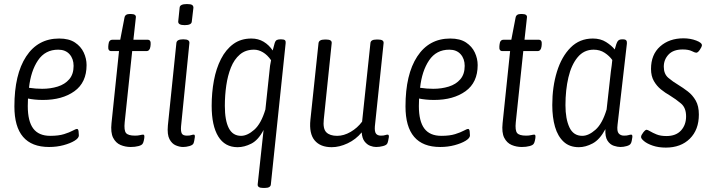

<svg xmlns="http://www.w3.org/2000/svg" viewBox="-20 -719 3519 947"><path d="M222 6Q51 6 51 -194Q51 -352 109 -440.5Q167 -529 272 -529Q320 -529 349.5 -509.5Q379 -490 393 -460Q407 -430 407 -398Q407 -312 347 -269Q287 -226 192 -226Q170 -226 151 -228Q132 -230 118 -233Q117 -214 117 -196Q117 -121 144 -85Q171 -49 228 -49Q269 -49 296 -57.5Q323 -66 338.5 -74.5Q354 -83 360 -83Q366 -83 367.5 -71.5Q369 -60 369 -51Q369 -38 348 -25Q327 -12 293.5 -3Q260 6 222 6ZM188 -281Q229 -281 264.5 -292Q300 -303 321.5 -328Q343 -353 343 -394Q343 -429 323 -451.5Q303 -474 267 -474Q203 -474 167.5 -421.5Q132 -369 123 -286Q156 -281 188 -281Z M625 6Q598 6 574.5 -4Q551 -14 538 -39.5Q525 -65 530 -112L567 -467H529Q512 -467 514 -490L515 -500Q517 -523 535 -523H573L594 -632Q597 -650 620 -650H625Q653 -650 650 -632L638 -523H708Q725 -523 723 -500L722 -490Q719 -467 702 -467H632L595 -116Q591 -76 601.5 -63Q612 -50 646 -50Q660 -50 670.5 -52.5Q681 -55 686 -55Q693 -55 692 -43Q692 -38 689.5 -26.5Q687 -15 684 -11Q680 -3 663 1.5Q646 6 625 6Z M883 6Q866 6 847 -2Q828 -10 816 -32.5Q804 -55 808 -100L850 -507Q852 -525 882 -525H886Q917 -525 914 -505L873 -96Q871 -72 876.5 -61Q882 -50 902 -50Q916 -50 923 -52.5Q930 -55 936 -55Q942 -55 941 -43Q940 -34 938 -24.5Q936 -15 934 -11Q930 -3 914 1.5Q898 6 883 6ZM891 -595Q858 -595 859 -613L866 -681Q867 -699 902 -699Q921 -699 927.5 -694.5Q934 -690 934 -681L926 -613Q925 -595 891 -595Z M1278 208Q1249 208 1251 190L1280 -78Q1254 -28 1219.5 -10.5Q1185 7 1152 7Q1089 7 1056.5 -46Q1024 -99 1024 -197Q1024 -262 1035 -321.5Q1046 -381 1070 -428Q1094 -475 1131 -502Q1168 -529 1220 -529Q1254 -529 1280.5 -513Q1307 -497 1325 -470Q1330 -490 1335 -507Q1339 -519 1346 -522Q1353 -525 1363 -525H1367Q1381 -525 1385.5 -520.5Q1390 -516 1389 -507L1316 190Q1315 208 1286 208ZM1169 -49Q1200 -49 1234 -79Q1268 -109 1289 -179L1309 -367Q1310 -381 1312 -395Q1314 -409 1317 -422Q1299 -448 1277 -461Q1255 -474 1233 -474Q1191 -474 1163 -450Q1135 -426 1119 -386Q1103 -346 1096 -297Q1089 -248 1089 -197Q1089 -125 1108.5 -87Q1128 -49 1169 -49Z M1616 7Q1560 7 1532 -26.5Q1504 -60 1511 -128L1551 -506Q1553 -524 1582 -524H1589Q1618 -524 1616 -506L1577 -130Q1572 -84 1589.5 -66.5Q1607 -49 1643 -49Q1676 -49 1709.5 -68.5Q1743 -88 1766 -119L1807 -506Q1808 -524 1837 -524H1845Q1874 -524 1872 -506L1829 -96Q1827 -70 1834.5 -60Q1842 -50 1859 -50Q1872 -50 1879.5 -52.5Q1887 -55 1892 -55Q1899 -55 1898 -43Q1897 -35 1894.5 -24.5Q1892 -14 1890 -11Q1886 -3 1869 1.5Q1852 6 1835 6Q1821 6 1805.5 0Q1790 -6 1778 -21.5Q1766 -37 1764 -66Q1735 -31 1694.5 -12Q1654 7 1616 7Z M2151 6Q1980 6 1980 -194Q1980 -352 2038 -440.5Q2096 -529 2201 -529Q2249 -529 2278.5 -509.5Q2308 -490 2322 -460Q2336 -430 2336 -398Q2336 -312 2276 -269Q2216 -226 2121 -226Q2099 -226 2080 -228Q2061 -230 2047 -233Q2046 -214 2046 -196Q2046 -121 2073 -85Q2100 -49 2157 -49Q2198 -49 2225 -57.5Q2252 -66 2267.5 -74.5Q2283 -83 2289 -83Q2295 -83 2296.5 -71.5Q2298 -60 2298 -51Q2298 -38 2277 -25Q2256 -12 2222.5 -3Q2189 6 2151 6ZM2117 -281Q2158 -281 2193.5 -292Q2229 -303 2250.5 -328Q2272 -353 2272 -394Q2272 -429 2252 -451.5Q2232 -474 2196 -474Q2132 -474 2096.5 -421.5Q2061 -369 2052 -286Q2085 -281 2117 -281Z M2554 6Q2527 6 2503.5 -4Q2480 -14 2467 -39.5Q2454 -65 2459 -112L2496 -467H2458Q2441 -467 2443 -490L2444 -500Q2446 -523 2464 -523H2502L2523 -632Q2526 -650 2549 -650H2554Q2582 -650 2579 -632L2567 -523H2637Q2654 -523 2652 -500L2651 -490Q2648 -467 2631 -467H2561L2524 -116Q2520 -76 2530.5 -63Q2541 -50 2575 -50Q2589 -50 2599.5 -52.5Q2610 -55 2615 -55Q2622 -55 2621 -43Q2621 -38 2618.5 -26.5Q2616 -15 2613 -11Q2609 -3 2592 1.5Q2575 6 2554 6Z M2835 7Q2789 7 2760 -20Q2731 -47 2717.5 -93.5Q2704 -140 2704 -201Q2704 -291 2727 -365.5Q2750 -440 2794.5 -484.5Q2839 -529 2904 -529Q2942 -529 2969.5 -511.5Q2997 -494 3012 -475Q3020 -506 3026.5 -515.5Q3033 -525 3048 -525H3052Q3065 -525 3069 -519.5Q3073 -514 3072 -504L3026 -104Q3022 -72 3031.5 -61Q3041 -50 3058 -50Q3072 -50 3080 -52.5Q3088 -55 3093 -55Q3100 -55 3099 -43Q3098 -35 3096 -25Q3094 -15 3091 -11Q3087 -3 3071 1.5Q3055 6 3040 6Q3026 6 3007.5 0Q2989 -6 2976.5 -25Q2964 -44 2966 -82Q2938 -30 2903 -11.5Q2868 7 2835 7ZM2852 -49Q2883 -49 2917 -79Q2951 -109 2972 -179L2993 -367Q2995 -380 2997 -395.5Q2999 -411 3000 -423Q2986 -443 2962.5 -458.5Q2939 -474 2908 -474Q2860 -474 2829 -436.5Q2798 -399 2783.5 -337Q2769 -275 2769 -200Q2769 -133 2788.5 -91Q2808 -49 2852 -49Z M3264 9Q3228 9 3200 -0.5Q3172 -10 3156.5 -23Q3141 -36 3142 -44Q3142 -52 3152.5 -65.5Q3163 -79 3169 -79Q3174 -79 3186.5 -71.5Q3199 -64 3218.5 -56Q3238 -48 3267 -48Q3314 -48 3339 -75.5Q3364 -103 3364 -145Q3364 -187 3339.5 -208Q3315 -229 3284 -248Q3261 -261 3240 -278Q3219 -295 3205 -319.5Q3191 -344 3191 -379Q3191 -450 3236 -490Q3281 -530 3351 -530Q3385 -530 3414 -519Q3443 -508 3442 -495Q3441 -487 3431.5 -473Q3422 -459 3414 -459Q3408 -459 3392 -467Q3376 -475 3347 -475Q3301 -475 3277.5 -450Q3254 -425 3254 -390Q3254 -354 3276.5 -335Q3299 -316 3326 -300Q3349 -286 3372.5 -268Q3396 -250 3411.5 -223Q3427 -196 3427 -154Q3427 -79 3382.5 -35Q3338 9 3264 9Z"/></svg>

Font: Asap Condensed Condensed Light
Style: Italic
Weight: 300
Width: 3
Italic angle: -6°
Designer: Pablo Cosgaya
Foundry: Omnibus-Type
Version: Version 3.001; ttfautohint (v1.8.4.7-5d5b)